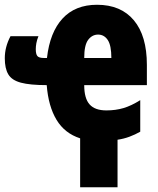

<svg xmlns="http://www.w3.org/2000/svg" viewBox="-25 -582 664 805"><path d="M311 -2Q246.1 -22.9 211.9 -79.8Q177.7 -136.7 170.9 -225.1Q100.6 -225.1 62.5 -235.4Q24.4 -245.6 9.8 -270.3Q-4.9 -294.9 -4.9 -337.9Q-4.9 -385.3 19 -430.2H136.2Q129.9 -414.6 127.4 -400.9Q125 -387.2 125 -376Q125 -355 131.8 -346.9Q138.7 -338.9 159.2 -338.9H171.9Q184.1 -446.8 237.3 -504.4Q290.5 -562 381.8 -562Q481.9 -562 536.4 -496.8Q590.8 -431.6 590.8 -310.1V-225.1H328.1Q328.1 -169.4 350.6 -144.3Q373 -119.1 420.9 -119.1Q460 -119.1 492.9 -128.9Q525.9 -138.7 563 -162.1V-29.8Q541.5 -17.6 517.8 -8.8Q494.1 0 467.8 3.9V203.1H311ZM386.2 -437Q361.3 -437 344.7 -415Q328.1 -393.1 328.1 -338.9H441.9Q441.9 -391.6 426.8 -414.3Q411.6 -437 386.2 -437Z"/></svg>

Font: Open Sans Condensed ExtraBold
Style: Regular
Weight: 800
Width: 3
Designer: Monotype Design Team
Foundry: Monotype Imaging Inc.
Version: Version 3.000; ttfautohint (v1.8.4)